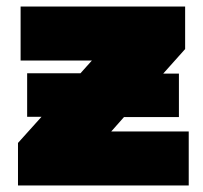

<svg xmlns="http://www.w3.org/2000/svg" viewBox="-20 -567 620 587"><path d="M557 -165V0H35V-130L107 -210H63V-343H226L261 -382H43V-547H546V-417L479 -342H527V-209H359L320 -165Z"/></svg>

Font: Montserrat Alternates Black
Style: Regular
Weight: 900
Designer: Julieta Ulanovsky
Foundry: Julieta Ulanovsky
Version: Version 7.200